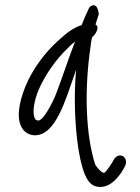

<svg xmlns="http://www.w3.org/2000/svg" viewBox="-20 -582 548 752"><path d="M132 -232C158 -291 200 -349 239 -387C252 -400 262 -411 274 -419C249 -356 226 -283 201 -218C186 -178 148 -107 129 -110C126 -110 123 -111 119 -114C104 -136 113 -187 132 -232ZM354 -486C359 -502 363 -515 367 -527C365 -543 359 -568 340 -560C334 -558 331 -554 328 -549C322 -537 308 -506 300 -484C264 -472 240 -452 207 -422C158 -378 107 -312 79 -242C53 -177 42 -112 70 -75C91 -48 133 -42 168 -73C201 -103 224 -156 243 -208C255 -241 266 -274 278 -309C273 -252 272 -197 274 -143C277 -60 288 37 310 96C321 123 333 140 352 147C402 162 436 121 455 94L468 72C490 34 442 3 421 52L408 72C400 83 394 91 387 96H386V94H382V93C376 91 365 81 353 63C316 -51 309 -227 335 -402C336 -415 338 -425 341 -437C353 -444 373 -477 354 -486Z"/></svg>

Font: Stray Cat
Style: BdCnObl
Weight: 700
Version: Version 1.0